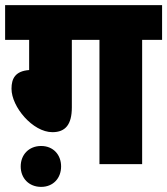

<svg xmlns="http://www.w3.org/2000/svg" viewBox="-20 -642 654 751"><path d="M261 -486H369V0H536V-486H614V-622H0V-486H94V-368C40 -364 25 -335 25 -295C25 -224 108 -125 185 -125C236 -125 261 -155 261 -222ZM61 9C61 55 93 89 141 89C188 89 219 55 219 9C219 -37 188 -71 141 -71C93 -71 61 -37 61 9Z"/></svg>

Font: Noto Sans SemiCondensed Black
Style: Italic
Weight: 900
Width: 4
Italic angle: -12°
Designer: Monotype Design Team
Foundry: Monotype Imaging Inc.
Version: Version 2.013